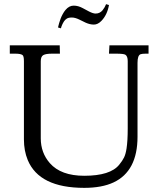

<svg xmlns="http://www.w3.org/2000/svg" viewBox="-20 -885 761 923"><path d="M259 -752.9Q259.5 -755.1 260.3 -758.9Q261 -762.7 264.2 -773.6Q267.3 -784.4 271 -794.4Q274.7 -804.4 281.1 -816.5Q287.6 -828.6 294.9 -837.2Q312.3 -857.9 334.1 -857.9Q356 -857.9 377.9 -845.9L408 -829.8Q427.5 -819.8 439.3 -819.8Q451.2 -819.8 459.5 -824.5Q467.8 -829.1 473.1 -835.7Q484.4 -849.9 490 -865L503.9 -860.8Q495.4 -813.2 467.3 -784.4Q450.2 -766.8 431.3 -766.8Q412.4 -766.8 392.1 -775.9L361.1 -791Q341.1 -800.8 325.2 -800.8Q309.3 -800.8 301 -795.4Q292.7 -790 287.8 -782.5Q276.9 -765.4 272.9 -748.8ZM27.1 -627V-667H267.1L268.1 -627H230Q200.2 -627 188.1 -620.1Q176 -613.3 176 -590.1V-220Q176 -150.4 219.7 -100.6Q272.9 -40 385 -40Q510.5 -40 553.2 -93.3Q568.6 -112.1 576.4 -128.1Q584.2 -144 588.4 -171.4Q594 -208.5 594 -267.1V-591.1Q594 -614.5 582.8 -621.8Q574.7 -627 539.1 -627H503.9L506.1 -667H694.1V-627H679.9Q663.1 -627 655.8 -624.3Q641.1 -619.1 641.1 -583V-228Q641.1 -62 525.9 -8.1Q470 18.1 385 18.1Q168.9 18.1 113.3 -115.7Q95 -159.9 95 -215.1V-591.1Q95 -616 87.9 -620.6Q78.9 -627 54 -627Z"/></svg>

Font: Linden Hill
Style: Regular
Weight: 400
Version: Version 1.202